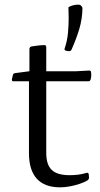

<svg xmlns="http://www.w3.org/2000/svg" viewBox="-20 -795 430 822"><path d="M237 7Q171 7 137.5 -30Q104 -67 104 -139V-483L106 -490V-585Q106 -593 114 -596Q122 -597 131.5 -598.5Q141 -600 151.5 -601Q162 -602 170 -602Q178 -602 178 -593V-140Q178 -90 201.5 -67.5Q225 -45 278 -45Q295 -45 313 -47Q331 -49 351 -55Q359 -57 360 -48L361 -36Q362 -29 355 -23Q340 -14 320 -7.5Q300 -1 278.5 3Q257 7 237 7ZM37 -447Q30 -447 31 -456L35 -473Q36 -481 45 -482L106 -490H306L362 -493Q370 -493 370 -484Q371 -477 370.5 -469.5Q370 -462 368 -455Q366 -447 358 -447ZM327 -770Q333 -766 333 -758Q332 -713 319.5 -671Q307 -629 286 -582Q282 -575 274 -576L262 -578Q254 -580 257 -588Q268 -621 271 -654Q274 -687 274 -716Q274 -745 273 -764Q281 -769 292 -772Q303 -775 313 -775Q318 -775 321.5 -774.5Q325 -774 327 -770Z"/></svg>

Font: Hahmlet Light
Style: Regular
Weight: 300
Designer: Minjoo Ham & Mark Frömberg
Foundry: hypertype
Version: Version 1.002